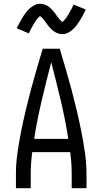

<svg xmlns="http://www.w3.org/2000/svg" viewBox="-20 -992 540 1012"><path d="M64 0V-74Q64 -130 72 -186Q80 -242 91 -297.5Q102 -353 115 -408Q128 -463 142.5 -517.5Q157 -572 173 -626.5Q189 -681 205 -735H295Q311 -681 327 -626.5Q343 -572 357.5 -517.5Q372 -463 385 -408Q398 -353 409 -297.5Q420 -242 428 -186Q436 -130 436 -74V0H358V-74Q358 -103 356 -132Q354 -161 350 -190H150Q146 -161 144 -132Q142 -103 142 -74V0ZM160 -260H340Q324 -362 300 -463Q276 -564 250 -664Q224 -564 200 -463Q176 -362 160 -260ZM308 -812Q303 -812 298 -813Q293 -814 288.5 -815.5Q284 -817 279.5 -818.5Q275 -820 270.5 -823Q266 -826 262 -828.5Q258 -831 255 -834.5Q252 -838 248 -841.5Q244 -845 240.5 -849Q237 -853 234 -856.5Q231 -860 228.5 -864Q226 -868 223 -872Q220 -876 216.5 -880.5Q213 -885 210 -889Q207 -893 204 -896.5Q201 -900 196 -903.5Q191 -907 191 -909H193Q193 -908 189.5 -906Q186 -904 183.5 -901Q181 -898 178.5 -895.5Q176 -893 174.5 -891Q173 -889 171.5 -887Q170 -885 168.5 -883Q167 -881 165.5 -878.5Q164 -876 162.5 -873Q161 -870 159 -867.5Q157 -865 155.5 -861.5Q154 -858 152 -855Q150 -852 148 -848.5Q146 -845 144 -841Q142 -837 140 -833Q138 -829 136 -824.5Q134 -820 132 -816L68 -843Q77 -861 85 -876Q93 -891 101 -903.5Q109 -916 117 -926.5Q125 -937 136.5 -947.5Q148 -958 162 -965Q176 -972 192 -972Q197 -972 202 -971Q207 -970 211.5 -969Q216 -968 220.5 -966Q225 -964 229.5 -961.5Q234 -959 238 -956Q242 -953 245 -950Q248 -947 252 -943Q256 -939 259.5 -935Q263 -931 266 -927.5Q269 -924 271.5 -920Q274 -916 277 -912Q280 -908 283.5 -903.5Q287 -899 290 -895Q293 -891 296 -887.5Q299 -884 304 -880.5Q309 -877 309 -876H307L311 -878Q314 -880 316.5 -883Q319 -886 321.5 -889Q324 -892 325.5 -893.5Q327 -895 328.5 -897Q330 -899 331.5 -901.5Q333 -904 334.5 -906.5Q336 -909 337.5 -911.5Q339 -914 341 -917Q343 -920 344.5 -923Q346 -926 348 -929.5Q350 -933 352 -936.5Q354 -940 356 -943.5Q358 -947 360 -951Q362 -955 364 -959.5Q366 -964 368 -968L432 -942Q423 -923 415 -908Q407 -893 399 -880.5Q391 -868 383 -857.5Q375 -847 363.5 -836.5Q352 -826 338 -819Q324 -812 308 -812Z"/></svg>

Font: Iosevka Term Curly
Style: Regular
Weight: 400
Designer: Belleve Invis
Foundry: Belleve Invis
Version: Version 32.3.0